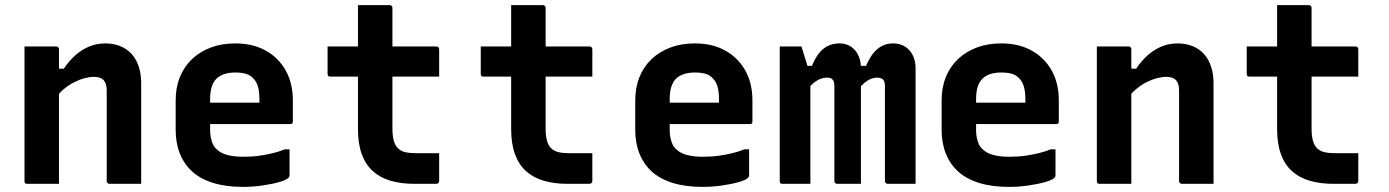

<svg xmlns="http://www.w3.org/2000/svg" viewBox="-20 -720 5440 752"><path d="M533 0Q500 0 471.5 0Q443 0 409 0Q406 0 403.5 -1.5Q401 -3 399.5 -5Q398 -7 398 -11Q398 -70 398 -129.5Q398 -189 398 -248Q398 -307 398 -366Q398 -393 386 -406Q374 -419 348 -419Q331 -419 310.5 -413.5Q290 -408 269.5 -397.5Q249 -387 230 -371Q211 -355 195 -333V-451H230Q250 -481 274.5 -503Q299 -525 328.5 -537.5Q358 -550 392 -550Q424 -550 450.5 -539.5Q477 -529 495.5 -508.5Q514 -488 523.5 -459Q533 -430 533 -394Q533 -346 533 -297Q533 -248 533 -199Q533 -150 533 -100Q533 -75 533 -50Q533 -25 533 0ZM211 0Q189 0 169.5 0Q150 0 129.5 0Q109 0 87 0Q84 0 82 -0.5Q80 -1 78.5 -2.5Q77 -4 76.5 -6Q76 -8 76 -11Q76 -65 76 -118.5Q76 -172 76 -225.5Q76 -279 76 -332.5Q76 -386 76 -440Q76 -468 76 -493Q76 -518 76 -538Q101 -538 121.5 -538Q142 -538 161.5 -538Q181 -538 200 -538Q204 -538 206 -536.5Q208 -535 209.5 -533Q211 -531 211 -527Q211 -440 211 -352Q211 -264 211 -176Q211 -88 211 0Z M902 -550Q970 -550 1020.5 -522Q1071 -494 1099 -444Q1127 -394 1127 -327V-244Q1127 -241 1126 -238.5Q1125 -236 1122.5 -235Q1120 -234 1117 -234H887Q870 -234 852.5 -234Q835 -234 818 -234H777L774 -318H996Q996 -322 996 -325Q996 -328 996 -332Q996 -361 990 -381.5Q984 -402 971 -414Q960 -426 943 -431Q926 -436 902 -436Q852 -436 827.5 -411.5Q803 -387 803 -332V-210Q803 -194 806 -180Q809 -166 814 -155Q819 -144 828 -136Q844 -120 870.5 -113Q897 -106 932 -106Q968 -106 995.5 -110Q1023 -114 1048 -120Q1073 -126 1095 -135H1114Q1114 -109 1114 -83.5Q1114 -58 1114 -32Q1114 -30 1113 -28Q1112 -26 1110 -24Q1102 -15 1074 -7Q1046 1 1008 6.5Q970 12 931 12Q865 12 815 -3.5Q765 -19 733 -48Q701 -77 684.5 -118.5Q668 -160 668 -212V-326Q668 -377 684.5 -418Q701 -459 732 -488.5Q763 -518 806 -534Q849 -550 902 -550Z M1263 -538H1689Q1694 -538 1697 -535Q1700 -532 1700 -527Q1700 -508 1700 -491Q1700 -474 1700 -456.5Q1700 -439 1700 -420H1274Q1272 -420 1269.5 -420.5Q1267 -421 1265.5 -422.5Q1264 -424 1263.5 -426Q1263 -428 1263 -431Q1263 -450 1263 -467.5Q1263 -485 1263 -502Q1263 -519 1263 -538ZM1700 -120Q1700 -92 1700 -65Q1700 -38 1700 -11Q1700 -7 1697 -3.5Q1694 0 1689 0Q1686 0 1676.5 0Q1667 0 1653.5 0Q1640 0 1627 0Q1614 0 1603 0Q1551 0 1510 -12Q1469 -24 1440.5 -49.5Q1412 -75 1397 -116Q1382 -157 1382 -215Q1382 -263 1382 -311.5Q1382 -360 1382 -407.5Q1382 -455 1382 -503Q1382 -551 1382 -600Q1382 -625 1382 -650Q1382 -675 1382 -700Q1413 -700 1444 -700Q1475 -700 1506 -700Q1510 -700 1512 -698.5Q1514 -697 1515.5 -695Q1517 -693 1517 -689Q1517 -630 1517 -571Q1517 -512 1517 -453Q1517 -394 1517 -335.5Q1517 -277 1517 -217Q1517 -189 1522 -170Q1527 -151 1538 -140Q1550 -128 1567.5 -124Q1585 -120 1609 -120Q1621 -120 1633 -120Q1645 -120 1657 -120Q1669 -120 1681 -120Z M1863 -538H2289Q2294 -538 2297 -535Q2300 -532 2300 -527Q2300 -508 2300 -491Q2300 -474 2300 -456.5Q2300 -439 2300 -420H1874Q1872 -420 1869.5 -420.5Q1867 -421 1865.5 -422.5Q1864 -424 1863.5 -426Q1863 -428 1863 -431Q1863 -450 1863 -467.5Q1863 -485 1863 -502Q1863 -519 1863 -538ZM2300 -120Q2300 -92 2300 -65Q2300 -38 2300 -11Q2300 -7 2297 -3.5Q2294 0 2289 0Q2286 0 2276.5 0Q2267 0 2253.5 0Q2240 0 2227 0Q2214 0 2203 0Q2151 0 2110 -12Q2069 -24 2040.5 -49.5Q2012 -75 1997 -116Q1982 -157 1982 -215Q1982 -263 1982 -311.5Q1982 -360 1982 -407.5Q1982 -455 1982 -503Q1982 -551 1982 -600Q1982 -625 1982 -650Q1982 -675 1982 -700Q2013 -700 2044 -700Q2075 -700 2106 -700Q2110 -700 2112 -698.5Q2114 -697 2115.5 -695Q2117 -693 2117 -689Q2117 -630 2117 -571Q2117 -512 2117 -453Q2117 -394 2117 -335.5Q2117 -277 2117 -217Q2117 -189 2122 -170Q2127 -151 2138 -140Q2150 -128 2167.5 -124Q2185 -120 2209 -120Q2221 -120 2233 -120Q2245 -120 2257 -120Q2269 -120 2281 -120Z M2702 -550Q2770 -550 2820.5 -522Q2871 -494 2899 -444Q2927 -394 2927 -327V-244Q2927 -241 2926 -238.5Q2925 -236 2922.5 -235Q2920 -234 2917 -234H2687Q2670 -234 2652.5 -234Q2635 -234 2618 -234H2577L2574 -318H2796Q2796 -322 2796 -325Q2796 -328 2796 -332Q2796 -361 2790 -381.5Q2784 -402 2771 -414Q2760 -426 2743 -431Q2726 -436 2702 -436Q2652 -436 2627.5 -411.5Q2603 -387 2603 -332V-210Q2603 -194 2606 -180Q2609 -166 2614 -155Q2619 -144 2628 -136Q2644 -120 2670.5 -113Q2697 -106 2732 -106Q2768 -106 2795.5 -110Q2823 -114 2848 -120Q2873 -126 2895 -135H2914Q2914 -109 2914 -83.5Q2914 -58 2914 -32Q2914 -30 2913 -28Q2912 -26 2910 -24Q2902 -15 2874 -7Q2846 1 2808 6.5Q2770 12 2731 12Q2665 12 2615 -3.5Q2565 -19 2533 -48Q2501 -77 2484.5 -118.5Q2468 -160 2468 -212V-326Q2468 -377 2484.5 -418Q2501 -459 2532 -488.5Q2563 -518 2606 -534Q2649 -550 2702 -550Z M3566 0Q3548 0 3528.5 0Q3509 0 3491 0Q3473 0 3457 0Q3454 0 3451.5 -1.5Q3449 -3 3447.5 -5Q3446 -7 3446 -11Q3446 -48 3446 -85.5Q3446 -123 3446 -160Q3446 -197 3446 -234Q3446 -271 3446 -308.5Q3446 -346 3446 -383Q3446 -403 3437.5 -409.5Q3429 -416 3415 -416Q3404 -416 3392 -411.5Q3380 -407 3367.5 -397Q3355 -387 3341 -370L3321 -462H3372Q3384 -490 3398.5 -509Q3413 -528 3432.5 -539Q3452 -550 3477 -550Q3497 -550 3513 -543.5Q3529 -537 3541 -524Q3553 -511 3559.5 -493Q3566 -475 3566 -452Q3566 -408 3566 -363.5Q3566 -319 3566 -275.5Q3566 -232 3566 -188Q3566 -144 3566 -100Q3566 -75 3566 -50Q3566 -25 3566 0ZM3352 0Q3337 0 3320 0Q3303 0 3288 0Q3273 0 3259 0Q3256 0 3253.5 -1.5Q3251 -3 3249.5 -5Q3248 -7 3248 -11Q3248 -48 3248 -85.5Q3248 -123 3248 -160Q3248 -197 3248 -234Q3248 -271 3248 -308.5Q3248 -346 3248 -383Q3248 -397 3244 -404Q3240 -411 3234 -413.5Q3228 -416 3218 -416Q3207 -416 3194.5 -411.5Q3182 -407 3169 -397Q3156 -387 3141 -368L3116 -462H3160Q3172 -491 3187 -510.5Q3202 -530 3222.5 -540Q3243 -550 3268 -550Q3286 -550 3301.5 -543.5Q3317 -537 3328.5 -523.5Q3340 -510 3346 -492.5Q3352 -475 3352 -452Q3352 -420 3352 -377Q3352 -334 3352 -278.5Q3352 -223 3352 -154Q3352 -85 3352 0ZM3154 0Q3141 0 3127 0Q3113 0 3100 0Q3087 0 3073 0Q3059 0 3045 0Q3042 0 3040 -0.5Q3038 -1 3036.5 -2.5Q3035 -4 3034.5 -6Q3034 -8 3034 -11Q3034 -83 3034 -154Q3034 -225 3034 -296Q3034 -367 3034 -438Q3034 -465 3034 -490Q3034 -515 3034 -538Q3045 -538 3055.5 -538Q3066 -538 3076.5 -538Q3087 -538 3098 -538Q3109 -538 3119 -538Q3119 -538 3124.5 -520.5Q3130 -503 3137 -480.5Q3144 -458 3149 -440Q3154 -422 3154 -422Q3154 -356 3154 -285.5Q3154 -215 3154 -144Q3154 -73 3154 0Z M3902 -550Q3970 -550 4020.5 -522Q4071 -494 4099 -444Q4127 -394 4127 -327V-244Q4127 -241 4126 -238.5Q4125 -236 4122.5 -235Q4120 -234 4117 -234H3887Q3870 -234 3852.5 -234Q3835 -234 3818 -234H3777L3774 -318H3996Q3996 -322 3996 -325Q3996 -328 3996 -332Q3996 -361 3990 -381.5Q3984 -402 3971 -414Q3960 -426 3943 -431Q3926 -436 3902 -436Q3852 -436 3827.5 -411.5Q3803 -387 3803 -332V-210Q3803 -194 3806 -180Q3809 -166 3814 -155Q3819 -144 3828 -136Q3844 -120 3870.5 -113Q3897 -106 3932 -106Q3968 -106 3995.5 -110Q4023 -114 4048 -120Q4073 -126 4095 -135H4114Q4114 -109 4114 -83.5Q4114 -58 4114 -32Q4114 -30 4113 -28Q4112 -26 4110 -24Q4102 -15 4074 -7Q4046 1 4008 6.5Q3970 12 3931 12Q3865 12 3815 -3.5Q3765 -19 3733 -48Q3701 -77 3684.5 -118.5Q3668 -160 3668 -212V-326Q3668 -377 3684.5 -418Q3701 -459 3732 -488.5Q3763 -518 3806 -534Q3849 -550 3902 -550Z M4733 0Q4700 0 4671.5 0Q4643 0 4609 0Q4606 0 4603.5 -1.5Q4601 -3 4599.5 -5Q4598 -7 4598 -11Q4598 -70 4598 -129.5Q4598 -189 4598 -248Q4598 -307 4598 -366Q4598 -393 4586 -406Q4574 -419 4548 -419Q4531 -419 4510.5 -413.5Q4490 -408 4469.5 -397.5Q4449 -387 4430 -371Q4411 -355 4395 -333V-451H4430Q4450 -481 4474.5 -503Q4499 -525 4528.5 -537.5Q4558 -550 4592 -550Q4624 -550 4650.5 -539.5Q4677 -529 4695.5 -508.5Q4714 -488 4723.5 -459Q4733 -430 4733 -394Q4733 -346 4733 -297Q4733 -248 4733 -199Q4733 -150 4733 -100Q4733 -75 4733 -50Q4733 -25 4733 0ZM4411 0Q4389 0 4369.5 0Q4350 0 4329.5 0Q4309 0 4287 0Q4284 0 4282 -0.5Q4280 -1 4278.5 -2.5Q4277 -4 4276.5 -6Q4276 -8 4276 -11Q4276 -65 4276 -118.5Q4276 -172 4276 -225.5Q4276 -279 4276 -332.5Q4276 -386 4276 -440Q4276 -468 4276 -493Q4276 -518 4276 -538Q4301 -538 4321.5 -538Q4342 -538 4361.5 -538Q4381 -538 4400 -538Q4404 -538 4406 -536.5Q4408 -535 4409.5 -533Q4411 -531 4411 -527Q4411 -440 4411 -352Q4411 -264 4411 -176Q4411 -88 4411 0Z M4863 -538H5289Q5294 -538 5297 -535Q5300 -532 5300 -527Q5300 -508 5300 -491Q5300 -474 5300 -456.5Q5300 -439 5300 -420H4874Q4872 -420 4869.5 -420.5Q4867 -421 4865.5 -422.5Q4864 -424 4863.5 -426Q4863 -428 4863 -431Q4863 -450 4863 -467.5Q4863 -485 4863 -502Q4863 -519 4863 -538ZM5300 -120Q5300 -92 5300 -65Q5300 -38 5300 -11Q5300 -7 5297 -3.5Q5294 0 5289 0Q5286 0 5276.5 0Q5267 0 5253.5 0Q5240 0 5227 0Q5214 0 5203 0Q5151 0 5110 -12Q5069 -24 5040.5 -49.5Q5012 -75 4997 -116Q4982 -157 4982 -215Q4982 -263 4982 -311.5Q4982 -360 4982 -407.5Q4982 -455 4982 -503Q4982 -551 4982 -600Q4982 -625 4982 -650Q4982 -675 4982 -700Q5013 -700 5044 -700Q5075 -700 5106 -700Q5110 -700 5112 -698.5Q5114 -697 5115.5 -695Q5117 -693 5117 -689Q5117 -630 5117 -571Q5117 -512 5117 -453Q5117 -394 5117 -335.5Q5117 -277 5117 -217Q5117 -189 5122 -170Q5127 -151 5138 -140Q5150 -128 5167.5 -124Q5185 -120 5209 -120Q5221 -120 5233 -120Q5245 -120 5257 -120Q5269 -120 5281 -120Z"/></svg>

Font: RecMonoLinear Nerd Font Mono
Style: Bold
Weight: 700
Monospace: yes
Version: Version 1.085; ttfautohint (v1.8.4.7-5d5b);Nerd Fonts 3.2.1